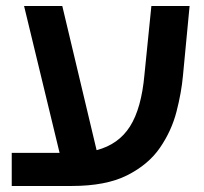

<svg xmlns="http://www.w3.org/2000/svg" viewBox="-20 -618 677 638"><path d="M588 -367 610 -598H483L460 -370Q450 -258 412 -198Q374 -138 301 -119L187 -598H60L178 -110H19V0H218Q332 0 402.5 -35.5Q473 -71 511.5 -127Q550 -183 566.5 -247Q583 -311 588 -367Z"/></svg>

Font: Noto Sans Hebrew Semi
Style: Regular
Weight: 600
Designer: Monotype Design Team
Foundry: Monotype Imaging Inc.
Version: Version 1.902